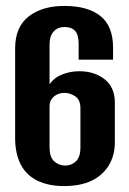

<svg xmlns="http://www.w3.org/2000/svg" viewBox="-20 -616 435 647"><path d="M196 11Q143 11 105.5 -7.5Q68 -26 49.5 -62.5Q31 -99 31 -151V-453Q31 -525 76.5 -560.5Q122 -596 197 -596Q276 -596 318.5 -562Q361 -528 361 -455V-415H245V-468Q245 -499 233 -512Q221 -525 198 -525Q174 -525 160.5 -509.5Q147 -494 147 -467V-332Q163 -355 190.5 -365.5Q218 -376 247 -376Q298 -376 332.5 -349Q367 -322 367 -270V-137Q367 -92 346.5 -58.5Q326 -25 288.5 -7Q251 11 196 11ZM199 -58Q221 -58 236 -72.5Q251 -87 251 -119V-251Q251 -280 233.5 -291.5Q216 -303 197 -303Q177 -303 162.5 -291.5Q148 -280 147 -261V-119Q147 -88 161.5 -73.5Q176 -59 199 -58Z"/></svg>

Font: Alumni Sans
Style: Bold
Weight: 700
Designer: Robert E. Leuschke
Foundry: Robert E. Leuschke
Version: Version 1.018